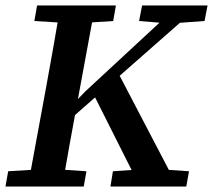

<svg xmlns="http://www.w3.org/2000/svg" viewBox="-21 -684 781 704"><path d="M-1 0 9 -56 138 -64H176L296 -56L286 0ZM81 0 147 -358Q161 -434 174.5 -510.5Q188 -587 201 -664H328L262 -306Q248 -230 234 -153Q220 -76 207 0ZM105 -607 115 -664H404L394 -607L272 -599H234ZM197 -212 194 -291H236L292 -349L632 -664H711ZM492 0 319 -344 408 -425 630 0ZM384 0 393 -56 508 -64H554L672 -56L662 0ZM489 -607 500 -664H740L729 -607L619 -599H586Z"/></svg>

Font: Source Serif 4 SemiBold
Style: Italic
Weight: 600
Italic angle: -12°
Designer: Frank Grießhammer
Foundry: Adobe Systems Incorporated
Version: Version 4.004;hotconv 1.0.116;makeotfexe 2.5.65601